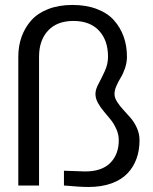

<svg xmlns="http://www.w3.org/2000/svg" viewBox="-20 -742 611 768"><path d="M334 5.9Q300.3 5.9 235.8 0V-59.1L320.8 -56.2Q387.2 -56.2 421.1 -90.3Q455.1 -124.5 455.1 -181.2Q455.1 -203.6 445.6 -225.3Q436 -247.1 422.1 -264.2Q408.2 -281.2 394.5 -297.4Q380.9 -313.5 371.3 -331.3Q361.8 -349.1 361.8 -366.2Q361.8 -384.3 374.3 -407.2Q386.7 -430.2 399.4 -458Q412.1 -485.8 412.1 -515.1Q412.1 -580.6 376 -619.4Q339.8 -658.2 273.9 -658.2Q208 -658.2 172.1 -619.4Q136.2 -580.6 136.2 -515.1V0H53.2V-515.1Q53.2 -558.1 66.4 -595Q79.6 -631.8 105.2 -660.6Q130.9 -689.5 173.1 -705.8Q215.3 -722.2 270 -722.2Q325.2 -722.2 367.9 -705.8Q410.6 -689.5 436.3 -660.4Q461.9 -631.3 474.9 -594.7Q487.8 -558.1 487.8 -515.1Q487.8 -491.7 480 -469Q472.2 -446.3 462.9 -431.4Q453.6 -416.5 445.8 -398.7Q438 -380.9 438 -366.2Q438 -351.1 448.2 -335Q458.5 -318.8 473.1 -303Q487.8 -287.1 502.7 -270Q517.6 -252.9 527.8 -229.7Q538.1 -206.5 538.1 -181.2Q538.1 -140.6 526.1 -107.4Q514.2 -74.2 490 -48.6Q465.8 -22.9 426 -8.5Q386.2 5.9 334 5.9Z"/></svg>

Font: Creato Display
Style: Regular
Weight: 400
Version: Version 1.000